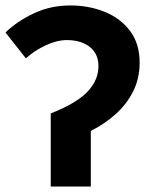

<svg xmlns="http://www.w3.org/2000/svg" viewBox="-20 -684 571 704"><path d="M166 0V-268Q262 -306 301.5 -348.5Q341 -391 341 -441Q341 -487 309 -512Q277 -537 225 -537Q189 -537 148 -518Q107 -499 75 -470L0 -565Q44 -607 105 -635.5Q166 -664 238 -664Q306 -664 364 -640.5Q422 -617 457 -570.5Q492 -524 492 -454Q492 -396 468 -348.5Q444 -301 403.5 -265Q363 -229 313 -204V0Z"/></svg>

Font: Source Sans 3 ExtraLight
Style: Bold
Weight: 700
Version: Version 3.052;hotconv 1.1.0;makeotfexe 2.6.0